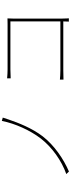

<svg xmlns="http://www.w3.org/2000/svg" viewBox="624 -1380 753 2040"><g transform="rotate(-90 1000.0 -360.5)"><path d="M770 -707 735 -717C706 -574 636 -418 547 -302C455 -184 313 -82 170 -32L197 -4C329 -60 476 -160 571 -283C659 -398 714 -541 749 -643Z M1825 -5C1825 -5 1822 -43 1822 -80V-595C1822 -612 1823 -636 1824 -657C1801 -656 1783 -656 1763 -656H1282C1252 -656 1216 -658 1187 -661V-623C1206 -624 1251 -626 1283 -626H1792V-95H1271C1233 -95 1191 -98 1174 -100V-62C1195 -63 1229 -64 1272 -64H1792C1792 -34 1790 -5 1790 -5Z"/></g></svg>

Font: Noto Sans T Chinese Thin
Style: Regular
Weight: 100
Designer: Ryoko NISHIZUKA (kana & ideographs); Paul D. Hunt (Latin, Greek & Cyrillic); Wenlong ZHANG (bopomofo); Sandoll Communica
Foundry: Adobe Systems Incorporated
Version: Version 1.000;PS 1;hotconv 1.0.78;makeotf.lib2.5.61930